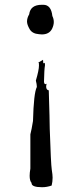

<svg xmlns="http://www.w3.org/2000/svg" viewBox="-20 -559 343 803"><path d="M156 224Q176 224 196 217Q200 201 200 184Q200 172 196.5 150.5Q193 129 188 -21Q188 -52 184 -181Q173 -183 173 -197Q173 -202 175 -209Q172 -207 170 -207Q165 -207 164 -217Q165 -269 168 -285V-290Q168 -296 165 -296L161 -294L160 -309L140 -297Q140 -300 141 -300Q143 -300 143 -285Q143 -266 130 -222Q134 -206 134 -198V-195Q121 -170 118 -53Q112 -16 107 3V146Q104 164 104 176Q104 197 112 206V207Q112 224 156 224ZM155 -415Q186 -415 198 -439Q205 -454 205 -467Q205 -480 199 -492Q194 -539 161 -539H155Q107 -539 102 -499Q93 -484 93 -469Q93 -456 104 -437Q115 -418 143 -416Z"/></svg>

Font: Xiaobo Songti 小帛宋体
Style: Regular
Weight: 400
Version: Version 1.501;March 17, 2024;FontCreator 14.0.0.2814 64-bit